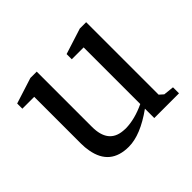

<svg xmlns="http://www.w3.org/2000/svg" viewBox="-122 -647 813 813"><g transform="rotate(-45 284.5 -240.5)"><path d="M26 -423V-454L142 -491H180V-160Q180 -62 261 -55Q269 -54 277 -54Q332 -55 393 -84V-423H322V-454L438 -491H476V-57L494 -41L541 -36V0H393V-56Q301 10 231 10Q120 10 101 -98Q97 -119 97 -143V-423Z"/></g></svg>

Font: Khartiya
Style: Regular
Weight: 500
Version: Version 1.0.1